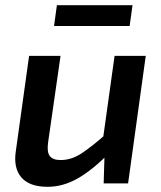

<svg xmlns="http://www.w3.org/2000/svg" viewBox="-20 -706 620 739"><path d="M213 -491 165 -157Q160 -120 172 -105Q184 -90 213 -90Q254 -90 292 -114.5Q330 -139 387 -189L403 -120Q338 -53 280.5 -20Q223 13 163 13Q93 13 62 -23.5Q31 -60 41 -125L92 -491ZM541 -491 473 0H379L383 -134L373 -147L421 -491ZM490 -686 479 -606H188L199 -686Z"/></svg>

Font: Exo 2 SemiBold
Style: Italic
Weight: 600
Italic angle: -8°
Designer: Natanael Gama
Foundry: Natanael Gama
Version: Version 2.010